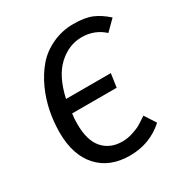

<svg xmlns="http://www.w3.org/2000/svg" viewBox="-167 -825 913 962"><g transform="rotate(-30 289.5 -344.5)"><path d="M172.9 -394H432.1L420.9 -315.9H163.1Q159.2 -288.1 159.2 -256.8Q159.2 -160.6 200.7 -114.3Q242.2 -67.9 312 -67.9Q342.8 -67.9 373.3 -77.9Q403.8 -87.9 421.4 -98.4Q439 -108.9 466.8 -127.9L508.8 -63Q425.8 12.2 309.6 12.2Q193.4 12.2 127.2 -60.8Q61 -133.8 61 -263.7Q61.5 -393.6 110.4 -501.5Q136.7 -559.1 173.8 -603Q210.9 -647 268.6 -674.1Q326.2 -701.2 392.1 -701.2Q458 -701.2 498.5 -684.1Q539.1 -667 579.1 -630.9L522 -574.2Q468.8 -623 394.8 -623Q320.8 -623 260 -567.6Q199.2 -512.2 172.9 -394Z"/></g></svg>

Font: FiraSans-Italic
Style: Italic
Weight: 400
Italic angle: -8°
Designer: Carrois Corporate & Edenspiekermann AG
Foundry: Carrois Corporate GbR & Edenspiekermann AG
Version: Version 3.106;PS 003.106;hotconv 1.0.70;makeotf.lib2.5.58329